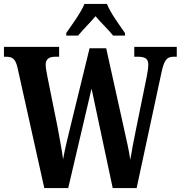

<svg xmlns="http://www.w3.org/2000/svg" viewBox="-20 -951 914 971"><path d="M315 -784V-771H375C397 -799 437 -837 463 -869C488 -839 534 -795 552 -771H612V-784C586 -822 538 -886 521 -931H407C389 -886 341 -822 315 -784ZM68 -611 204 0H325L443 -503L550 0H671L797 -586C811 -652 827 -664 858 -664H874V-714H659V-664H678C714 -664 730 -654 730 -624C730 -611 726 -581 722 -563L668 -298C656 -239 646 -188 639 -143C632 -190 620 -244 605 -310L517 -707H433L334 -302C319 -241 307 -191 299 -145C294 -189 280 -256 271 -309L219 -567C215 -586 211 -612 211 -624C211 -651 227 -664 259 -664H279V-714H0V-664H10C42 -664 58 -654 68 -611Z"/></svg>

Font: Noto Serif Khmer ExtraCondensed
Style: Bold
Weight: 700
Width: 2
Designer: Danh Hong and the Monotype Design Team
Foundry: Monotype Imaging Inc.
Version: Version 2.004